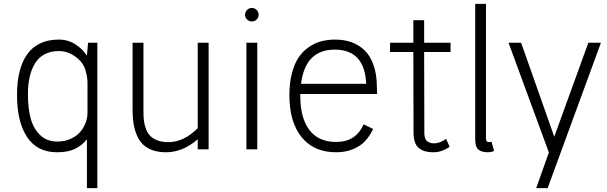

<svg xmlns="http://www.w3.org/2000/svg" viewBox="-20 -770 3129 990"><path d="M434.1 -549.8H481.9V200.2H428.2V-51.8Q402.8 -20 366.9 -2.4Q331.1 15.1 273.9 15.1Q170.9 15.1 118.9 -64.5Q66.9 -144 67.9 -283.2Q67.9 -347.7 80.3 -398.7Q92.8 -449.7 118.4 -487.5Q144 -525.4 185.8 -545.7Q227.5 -565.9 283.2 -565.9Q331.5 -565.9 370.4 -540.3Q409.2 -514.6 428.2 -482.9ZM431.2 -190.9V-340.8Q431.2 -369.6 422.9 -399.9Q413.1 -444.8 371.8 -475.8Q330.6 -506.8 283.2 -506.8Q240.7 -506.8 209.2 -489.7Q177.7 -472.7 159.4 -441.7Q141.1 -410.6 132.6 -371.3Q124 -332 124 -283.2Q124 -210.4 138.7 -157.7Q153.3 -105 188 -72.5Q222.7 -40 275.9 -40Q323.2 -40 363 -64Q402.8 -87.9 421.9 -138.2Q431.2 -163.1 431.2 -190.9Z M999.5 -549.8H1055.7V0H999.5V-51.8Q922.4 15.1 836.4 15.1Q746.6 15.1 705.1 -38.8Q663.6 -92.8 663.6 -204.1V-549.8H719.7V-191.9Q719.7 -166 722.4 -145.3Q725.1 -124.5 733.4 -103.5Q741.7 -82.5 755.4 -68.6Q769 -54.7 792.5 -45.9Q815.9 -37.1 847.7 -37.1Q927.7 -37.1 999.5 -108.9Z M1278.3 -729Q1293 -729 1303.2 -718.8Q1313.5 -708.5 1313.5 -693.8Q1313.5 -679.7 1303.2 -669.4Q1293 -659.2 1278.3 -659.2Q1264.2 -659.2 1253.9 -669.4Q1243.7 -679.7 1243.7 -693.8Q1243.7 -708 1253.9 -718.5Q1264.2 -729 1278.3 -729ZM1306.6 0H1250.5V-549.8H1306.6Z M1713.4 -38.1Q1814.9 -38.1 1855 -128.9L1904.3 -105Q1886.2 -68.4 1863.3 -43.2Q1840.3 -18.1 1802 -1.5Q1763.7 15.1 1713.4 15.1Q1598.1 15.1 1535.2 -62.7Q1472.2 -140.6 1472.2 -279.8Q1472.2 -342.8 1485.1 -392.3Q1498 -441.9 1519.8 -473.9Q1541.5 -505.9 1572.3 -527.1Q1603 -548.3 1636.5 -557.1Q1669.9 -565.9 1708 -565.9Q1753.9 -565.9 1791.5 -552.7Q1829.1 -539.6 1858.9 -511.5Q1888.7 -483.4 1905.8 -435.3Q1922.9 -387.2 1923.3 -321.8L1924.3 -285.2H1528.3V-274.9Q1528.3 -162.1 1575 -100.1Q1621.6 -38.1 1713.4 -38.1ZM1706.1 -514.2Q1554.2 -514.2 1532.2 -337.9H1868.2Q1860.4 -514.2 1706.1 -514.2Z M2303.2 -549.8V-502H2167L2168 -102.1Q2167.5 -88.9 2168 -80.1Q2168.5 -71.3 2171.1 -61Q2173.8 -50.8 2179.2 -44.9Q2184.6 -39.1 2194.3 -34.9Q2204.1 -30.8 2218.3 -30.8Q2248.5 -30.8 2280.3 -54.2L2298.3 -13.2Q2258.3 15.1 2214.4 15.1Q2163.6 15.1 2137.7 -8.3Q2111.8 -31.7 2112.3 -87.9L2111.3 -502H1991.2V-549.8H2111.3V-666H2167V-549.8Z M2485.8 -57.1Q2485.8 -37.1 2501 -37.1Q2504.4 -37.1 2514.2 -39.1L2527.8 8.8Q2526.9 8.8 2521.7 10.7Q2516.6 12.7 2509.8 13.9Q2502.9 15.1 2495.1 15.1Q2463.4 15.1 2446.8 1.2Q2430.2 -12.7 2430.2 -51.8V-750H2485.8Z M3013.7 -549.8H3078.6L2803.7 200.2H2744.6L2810.1 16.1L2602.1 -549.8H2667L2837.9 -64.9Z"/></svg>

Font: Stilu Light
Style: Regular
Weight: 300
Designer: Genilson Lima Santos
Foundry: Genilson Lima Santos
Version: Version 1.200;PS 001.200;hotconv 1.0.88;makeotf.lib2.5.64775